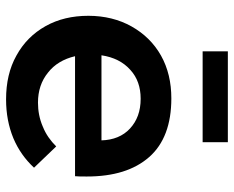

<svg xmlns="http://www.w3.org/2000/svg" viewBox="-89 -676 770 632"><g transform="rotate(90 296.0 -360.0)"><path d="M497 -466C454 -515 389 -539 304 -539C251 -539 204 -528 163 -505C122 -482 90 -449 67 -408C44 -367 32 -319 32 -266C32 -213 43 -166 66 -125C89 -84 121 -52 163 -29C204 -6 252 5 307 5C354 5 396 -3 435 -19C473 -35 505 -58 532 -87L462 -160C443 -141 422 -126 397 -116C372 -105 345 -100 318 -100C279 -100 246 -111 219 -133C192 -154 174 -184 165 -222H560C561 -231 561 -244 561 -261C561 -349 540 -417 497 -466ZM442 -309H162C168 -349 184 -381 210 -404C235 -427 267 -438 305 -438C346 -438 378 -426 403 -403C428 -380 441 -348 442 -309ZM149 -725V-642H448V-725Z"/></g></svg>

Font: Argentum Sans Medium
Style: Regular
Weight: 500
Designer: Julieta Ulanovsky
Foundry: Julieta Ulanovsky
Version: Version 5.001;January 29, 2019;FontCreator 11.5.0.2425 64-bi